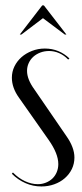

<svg xmlns="http://www.w3.org/2000/svg" viewBox="-20 -682 305 710"><path d="M236.8 -465.8Q218.4 -483.6 195.4 -493.1Q172.5 -502.5 145.8 -502.5Q120.8 -502.5 98.4 -493.8Q76 -485.1 59.5 -470.6Q43 -456 33.4 -436.4Q23.9 -416.8 23.9 -394.6Q23.9 -376 30.5 -357.4Q37.1 -338.9 50.4 -320.4L160.2 -164.2Q177.8 -139.1 186.7 -116.9Q195.6 -94.8 195.6 -75.2Q195.6 -59.5 189.9 -45.6Q184.2 -31.8 174 -22Q163.8 -12.2 149.7 -6.6Q135.6 -0.9 119.9 -0.9Q96.5 -0.9 72.3 -12.1Q48.1 -23.4 27.8 -44.1L23.8 -39.5Q46.2 -17 74.2 -4.8Q102.1 7.5 133.1 7.5Q158.5 7.5 180.8 -0.6Q203.1 -8.6 219.7 -23.1Q236.2 -37.5 245.8 -57.1Q255.2 -76.8 255.2 -99.5Q255.2 -118.5 247.6 -138.4Q240 -158.4 225.8 -178.4L107.5 -350.8Q93.8 -369.6 86.9 -386.8Q80 -404 80 -420.1Q80 -435.2 86.2 -448.8Q92.4 -462.4 103.3 -472.2Q114.2 -482 129.2 -487.7Q144.2 -493.4 161.6 -493.4Q181 -493.4 198.9 -485.4Q216.9 -477.5 232.1 -461.8ZM53.2 -554.4H59.2L138.9 -614.8L219.5 -554.4H225.5L142.2 -662.1H136.2Z"/></svg>

Font: Moniqa Black
Style: Regular
Weight: 900
Designer: Rajesh Rajput
Foundry: Rajesh Rajput
Version: Version 1.000